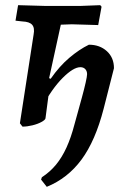

<svg xmlns="http://www.w3.org/2000/svg" viewBox="-20 -482 495 743"><path d="M67 8 57 -5 110 -348Q115 -374 104.5 -386Q94 -398 67 -399L40 -402L50 -462L157 -459H290L368 -462L373 -456L360 -385L258 -388L174 -385L224 -426L161 -138H171L156 -24Q155 -18 140.5 -10Q126 -2 105.5 3Q85 8 67 8ZM161 241 139 213 142 204Q174 183 197 155Q220 127 237.5 88.5Q255 50 268 0Q273 -18 281 -47Q289 -76 297.5 -107Q306 -138 311.5 -162.5Q317 -187 317 -195Q317 -207 310 -214.5Q303 -222 291 -222Q264 -222 222.5 -180.5Q181 -139 142 -66L141 -192L176 -177Q210 -226 248.5 -258.5Q287 -291 324 -309Q366 -309 393.5 -284Q421 -259 421 -218L381 -61Q349 63 295.5 135.5Q242 208 161 241Z"/></svg>

Font: Alegreya SemiBold
Style: Italic
Weight: 600
Italic angle: -7°
Designer: Juan Pablo del Peral
Foundry: Huerta Tipografica
Version: Version 2.009